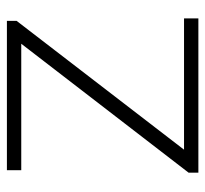

<svg xmlns="http://www.w3.org/2000/svg" viewBox="-39 -541 580 542"><g transform="rotate(-90 251.0 -270.0)"><path d="M34.5 0V-27.5L398.5 -500H41.5V-540.5H463V-513L99.5 -40.5H470V0Z"/></g></svg>

Font: Encode Sans Expanded ExtraLight
Style: Regular
Weight: 200
Width: 7
Designer: Multiple Designers
Foundry: Impallari Type
Version: Version 3.000; ttfautohint (v1.8.3) -l 8 -r 50 -G 200 -x 14 